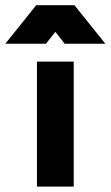

<svg xmlns="http://www.w3.org/2000/svg" viewBox="-86 -711 416 722"><path d="M191.2 -9.2V-479.3H52.9V-9.2ZM122.1 -591.2 157.2 -546.6H310.1L194 -691.4H50.2L-66 -546.6H86.9Z"/></svg>

Font: Diatome Awesome Bold
Style: Regular
Weight: 400
Designer: 15.100.17
Foundry: 15.100.17
Version: Version 1.010;Fontself Maker 3.5.8